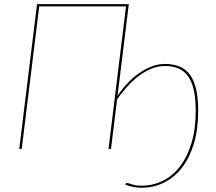

<svg xmlns="http://www.w3.org/2000/svg" viewBox="-20 -720 1042 928"><path d="M664 177.5Q719.5 177.5 767.2 153.8Q815 130 850.2 84Q885.5 38 905.8 -29.5Q926 -97 926 -184.5Q926 -243 916.8 -284.2Q907.5 -325.5 889 -351.2Q870.5 -377 842.5 -389Q814.5 -401 777 -401Q740.5 -401 707.2 -386.2Q674 -371.5 644.8 -348.2Q615.5 -325 590.5 -296.2Q565.5 -267.5 546 -240L516.5 0H504.5L589 -689H169.5L85 0H73L159 -700H602.5L548 -256Q567.5 -286.5 593.5 -314.8Q619.5 -343 649.2 -364.2Q679 -385.5 711.5 -398.2Q744 -411 777 -411Q817.5 -411 847.8 -398.5Q878 -386 898 -358.8Q918 -331.5 928 -288.5Q938 -245.5 938 -184.5Q938 -94.5 916.8 -25Q895.5 44.5 858.5 91.8Q821.5 139 771.5 163.2Q721.5 187.5 664 187.5Q645.5 187.5 625.2 183.8Q605 180 585.5 172.5L586.5 169.5Q587.5 167.5 588.8 166Q590 164.5 593 164.5Q597.5 164.5 603.2 166.5Q609 168.5 617.2 171Q625.5 173.5 636.8 175.5Q648 177.5 664 177.5Z"/></svg>

Font: Lato Hairline
Style: Italic
Weight: 100
Italic angle: -7°
Designer: Lukasz Dziedzic
Foundry: tyPoland Lukasz Dziedzic
Version: Version 2.007; 2014-02-27